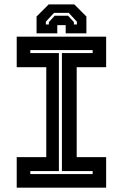

<svg xmlns="http://www.w3.org/2000/svg" viewBox="-20 -870 570 890"><path d="M57.5 0V-141.5H194.5V-558.5H57.5V-700H472V-558.5H335.5V-141.5H472V0ZM120.5 -63H409.5V-77H267V-624H409.5V-638H120.5V-624H253V-77H120.5ZM324.5 -849.5 380.5 -793.5V-715.5H284.5V-753.5H245.5V-715.5H149.5V-793.5L205.5 -849.5ZM298.5 -810.5H230.5L192.5 -769.5V-756.5H206.5V-767.5L233.5 -797H295.5L322.5 -767.5V-756.5H336.5V-769.5Z"/></svg>

Font: Tourney
Style: Bold
Weight: 700
Designer: Tyler Finck
Foundry: Etcetera Type Co
Version: Version 1.015